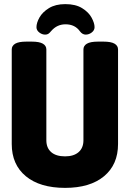

<svg xmlns="http://www.w3.org/2000/svg" viewBox="-20 -904 630 932"><path d="M296 8Q174 8 105.5 -48.5Q37 -105 37 -205V-664Q37 -682 54 -692Q71 -702 108 -702H134Q171 -702 188 -692Q205 -682 205 -664V-223Q205 -186 228.5 -165.5Q252 -145 296 -145Q338 -145 361.5 -165.5Q385 -186 385 -223V-664Q385 -682 402 -692Q419 -702 456 -702H482Q519 -702 536 -692Q553 -682 553 -664V-205Q553 -105 485 -48.5Q417 8 296 8ZM199 -736Q184 -736 170.5 -746.5Q157 -757 157 -772Q157 -793 171.5 -819Q186 -845 217.5 -864.5Q249 -884 297 -884Q347 -884 378.5 -864.5Q410 -845 424.5 -818.5Q439 -792 439 -772Q439 -757 425.5 -746.5Q412 -736 396 -736Q380 -736 368 -752Q344 -786 298 -786Q257 -786 229 -754Q220 -743 214 -739.5Q208 -736 199 -736Z"/></svg>

Font: Asap Condensed ExtraBold
Style: Regular
Weight: 800
Width: 3
Designer: Pablo Cosgaya
Foundry: Omnibus-Type
Version: Version 3.001; ttfautohint (v1.8.4.7-5d5b)